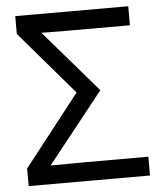

<svg xmlns="http://www.w3.org/2000/svg" viewBox="-52 -759 673 804"><g transform="rotate(-5 285.0 -357.0)"><path d="M36 0V-74L270 -373L42 -639V-714H517V-634H262Q248 -634 224 -634Q200 -634 178 -634.5Q156 -635 145 -635L370 -374L135 -78Q173 -78 210.5 -78.5Q248 -79 288 -79H546V0Z"/></g></svg>

Font: Noto IKEA Latin
Style: Regular
Weight: 400
Designer: Monotype Design Team
Foundry: Monotype Imaging Inc.
Version: Version 1.0